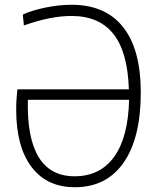

<svg xmlns="http://www.w3.org/2000/svg" viewBox="-20 -776 665 806"><path d="M48 -315Q48 -341 49.5 -362.5Q51 -384 53 -401H521Q516 -558 456 -633.5Q396 -709 280 -709Q192 -709 80 -669Q80 -672 79.5 -678.5Q79 -685 78 -692.5Q77 -700 76.5 -706.5Q76 -713 76 -715Q95 -724 120 -731.5Q145 -739 172 -744.5Q199 -750 226.5 -753Q254 -756 280 -756Q423 -756 497 -662Q571 -568 571 -388Q571 -197 499 -93.5Q427 10 294 10Q177 10 112.5 -75Q48 -160 48 -315ZM293 -36Q400 -36 459 -117.5Q518 -199 522 -357H97Q93 -198 142 -117Q191 -36 293 -36Z"/></svg>

Font: Encode Sans Narrow
Style: ExtraLight
Weight: 200
Designer: Pablo Impallari, Andres Torresi
Foundry: Pablo Impallari, Andres Torresi
Version: Version 1.000; ttfautohint (v1.00) -l 8 -r 50 -G 200 -x 14 -